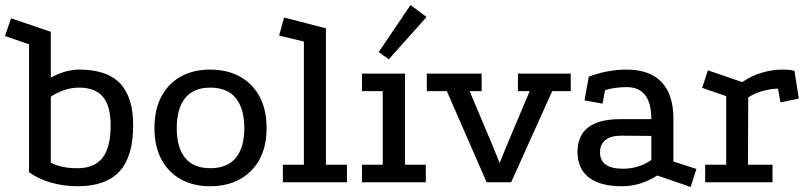

<svg xmlns="http://www.w3.org/2000/svg" viewBox="-50 -728 3226 767"><path d="M260 16Q206 16 155.5 2Q105 -12 66 -40V-551L-30 -584L-6 -655L153 -601V-418Q212 -450 267 -450Q377 -450 429.5 -395Q482 -340 482 -227Q482 -103 427.5 -43.5Q373 16 260 16ZM259 -56Q327 -56 359.5 -97.5Q392 -139 392 -227Q392 -305 361 -341.5Q330 -378 266 -378Q209 -378 153 -342V-78Q195 -56 259 -56Z M789 -450Q858 -450 908.5 -422Q959 -394 987 -342Q1015 -290 1015 -216Q1015 -108 953.5 -46Q892 16 789 16Q722 16 672 -12Q622 -40 594.5 -92Q567 -144 567 -216Q567 -290 594.5 -342Q622 -394 672 -422Q722 -450 789 -450ZM790 -378Q723 -378 689.5 -336Q656 -294 656 -216Q656 -139 689.5 -97.5Q723 -56 790 -56Q858 -56 892 -97.5Q926 -139 926 -216Q926 -294 892 -336Q858 -378 790 -378Z M1080 0V-70H1164V-562L1065 -586L1085 -658L1252 -615V-70H1336V0Z M1396 -434H1568V-70H1651V0H1396V-70H1479V-364H1396ZM1590 -708 1654 -660 1503 -491 1463 -520Z M1655 -434H1874V-364H1826L1910 -165L1946 -77L1982 -165L2066 -364H2019V-434H2230V-364H2156L1992 0H1894L1735 -364H1655Z M2576 -27Q2509 16 2434 16Q2348 16 2303 -18.5Q2258 -53 2257 -119Q2256 -252 2428 -252H2552Q2552 -317 2527 -348.5Q2502 -380 2454 -380Q2431 -380 2409 -377Q2387 -374 2367 -368L2357 -314L2285 -327L2302 -422Q2340 -436 2378 -443Q2416 -450 2453 -450Q2545 -450 2592.5 -400.5Q2640 -351 2640 -255V-83L2732 -53L2709 19ZM2431 -186Q2391 -186 2369 -169Q2347 -152 2347 -120Q2347 -54 2438 -54Q2503 -54 2552 -89V-185Z M2915 -400Q2951 -425 2993 -437.5Q3035 -450 3077 -450Q3113 -450 3124 -444L3141 -334L3068 -319L3058 -374Q3026 -373 2995 -364Q2964 -355 2939 -339L2938 -70H3036V0H2767V-70H2851V-344L2755 -377L2778 -447Z"/></svg>

Font: Podkova Medium
Style: Regular
Weight: 500
Designer: Ilya Yudin
Foundry: Cyreal (www.cyreal.org)
Version: Version 2.103